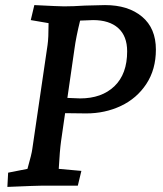

<svg xmlns="http://www.w3.org/2000/svg" viewBox="-20 -730 641 755"><path d="M12 -51 88 -66Q105 -126 107 -144L167 -553Q171 -580 171 -639L101 -651L115 -710Q213 -705 232 -705Q268 -705 313 -708L393 -710Q484 -710 538.5 -664.5Q593 -619 593 -535Q593 -457 555.5 -400Q518 -343 455.5 -313.5Q393 -284 319 -284L236 -285L220 -174Q215 -138 211 -66L300 -58L286 0H148Q127 0 9 5ZM295 -343Q380 -343 430 -391Q480 -439 480 -528Q480 -588 445 -619.5Q410 -651 346 -651L295 -649Q279 -584 273 -539L245 -345Q270 -344 295 -343Z"/></svg>

Font: Andada Pro SemiBold
Style: Italic
Weight: 600
Italic angle: -6.99998°
Designer: Carolina Giovagnoli
Foundry: Huerta Tipografica
Version: Version 3.005